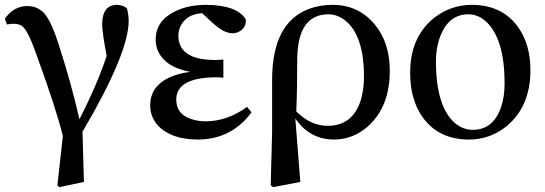

<svg xmlns="http://www.w3.org/2000/svg" viewBox="-20 -561 2250 792"><path d="M8.8 -460 0 -483.4Q35.2 -535.2 91.8 -536.1Q140.6 -536.1 168.9 -498Q195.3 -461.9 220.7 -381.8Q273.4 -219.7 307.6 -69.3Q380.9 -211.9 419.9 -330.1Q401.4 -428.7 401.4 -461.9Q402.3 -540 461.9 -541Q490.2 -540 503.9 -525.4Q510.7 -501 510.7 -472.7Q509.8 -339.8 320.3 -17.6L326.2 189.5L224.6 210.9L216.8 203.1L239.3 0Q211.9 -111.3 134.8 -323.2Q128.9 -338.9 125 -350.6Q93.8 -437.5 70.3 -454.1Q56.6 -462.9 36.1 -462.9Q21.5 -462.9 8.8 -460Z M999 -120.1 1017.6 -97.7Q935.5 13.7 796.9 14.6Q685.5 14.6 630.9 -43.9Q599.6 -79.1 599.6 -126Q599.6 -229.5 735.4 -259.8Q750 -262.7 764.6 -264.6Q654.3 -285.2 627.9 -360.4Q622.1 -378.9 622.1 -397.5Q622.1 -474.6 701.2 -513.7Q755.9 -541 831.1 -541Q958 -540 994.1 -480.5Q996.1 -447.3 966.8 -430.7Q953.1 -423.8 937.5 -423.8Q903.3 -424.8 861.3 -462.9L813.5 -506.8Q751 -502 726.6 -457Q715.8 -437.5 715.8 -415Q715.8 -323.2 839.8 -314.5Q852.5 -313.5 865.2 -313.5Q879.9 -313.5 901.4 -315.4V-240.2Q888.7 -242.2 872.1 -242.2Q708 -241.2 707 -151.4Q707 -85.9 777.3 -67.4Q801.8 -60.5 830.1 -60.5Q918.9 -61.5 999 -120.1Z M1332 -42Q1433.6 -42 1467.8 -146.5Q1481.4 -190.4 1481.4 -246.1Q1481.4 -418 1400.4 -479.5Q1369.1 -502 1335 -502Q1231.4 -502 1210.9 -378.9Q1207 -353.5 1206.1 -325.2Q1206.1 -189.5 1202.1 -101.6Q1260.7 -42 1332 -42ZM1102.5 -18.6V-234.4Q1103.5 -465.8 1252 -523.4Q1297.9 -541 1352.5 -541Q1458 -541 1525.4 -460.9Q1587.9 -385.7 1587.9 -268.6Q1587.9 -121.1 1498 -40Q1436.5 14.6 1356.4 14.6Q1256.8 13.7 1198.2 -72.3L1218.8 189.5L1106.4 210.9L1096.7 203.1Z M1914.1 14.6Q1790 14.6 1723.6 -77.1Q1671.9 -149.4 1671.9 -260.7Q1671.9 -407.2 1769.5 -486.3Q1838.9 -541 1926.8 -541Q2050.8 -541 2117.2 -449.2Q2168 -377.9 2168 -271.5Q2168 -122.1 2070.3 -41Q2002 14.6 1914.1 14.6ZM1929.7 -25.4Q2014.6 -25.4 2046.9 -119.1Q2061.5 -162.1 2061.5 -216.8Q2061.5 -396.5 1988.3 -468.8Q1954.1 -502 1912.1 -502Q1834 -502 1798.8 -418Q1778.3 -369.1 1778.3 -307.6Q1778.3 -121.1 1857.4 -52.7Q1890.6 -25.4 1929.7 -25.4Z"/></svg>

Font: GenYoMin JP SemiBold
Style: Regular
Weight: 600
Version: Version 1.001;PS 1;hotconv 16.6.51;makeotf.lib2.5.65220 DEVE